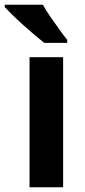

<svg xmlns="http://www.w3.org/2000/svg" viewBox="-52 -786 357 806"><path d="M213 0H72V-546H213ZM128 -766Q140 -744 159 -716.5Q178 -689 197 -662.5Q216 -636 230 -619V-606H134Q117 -619 94 -638.5Q71 -658 46.5 -680Q22 -702 1.5 -722Q-19 -742 -32 -756V-766Z"/></svg>

Font: Noto Sans Gurmukhi UI SemiCondensed
Style: Bold
Weight: 700
Width: 4
Designer: Jelle Bosma - Monotype Design Team
Foundry: Monotype Imaging Inc.
Version: Version 2.004; ttfautohint (v1.8.4.7-5d5b)